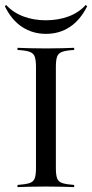

<svg xmlns="http://www.w3.org/2000/svg" viewBox="-33 -767 377 787"><path d="M38.7 0V-8.9Q71.8 -11.3 87.9 -16.5Q104 -21.8 109.3 -35.9Q114.5 -50 114.5 -78.2V-492.7Q114.5 -521 109.3 -535.1Q104 -549.2 87.9 -554.8Q71.8 -560.5 38.7 -562.1V-571Q57.3 -570.2 86.7 -569.4Q116.1 -568.5 155.6 -568.5Q191.9 -568.5 222.2 -569.4Q252.4 -570.2 271 -571V-562.1Q238.7 -560.5 222.6 -554.8Q206.5 -549.2 201.2 -535.1Q196 -521 196 -492.7V-78.2Q196 -50 201.2 -35.9Q206.5 -21.8 222.6 -16.5Q238.7 -11.3 271 -8.9V0Q252.4 -0.8 222.2 -1.6Q191.9 -2.4 155.6 -2.4Q116.1 -2.4 86.7 -1.6Q57.3 -0.8 38.7 0ZM155.6 -628.2Q100.8 -628.2 57.7 -656.5Q14.5 -684.7 -12.9 -741.1L-8.1 -746.8Q21 -715.3 62.9 -699.6Q104.8 -683.9 154.8 -683.9Q205.6 -683.9 248 -699.6Q290.3 -715.3 318.5 -746.8L324.2 -741.1Q296 -684.7 253.2 -656.5Q210.5 -628.2 155.6 -628.2Z"/></svg>

Font: Playfair 144pt
Style: Regular
Weight: 400
Designer: Claus Eggers Sørensen
Foundry: Claus Eggers Sørensen
Version: Version 2.001;gftools[0.9.30]